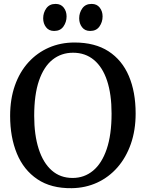

<svg xmlns="http://www.w3.org/2000/svg" viewBox="-20 -974 763 1005"><path d="M355.5 11Q247.5 12.5 175.8 -35.8Q104 -84 68.5 -170Q33 -256 33 -367.5Q33 -455.5 58 -526.5Q83 -597.5 128.8 -647.8Q174.5 -698 236 -724.8Q297.5 -751.5 370 -751.5Q477 -751.5 548 -705.5Q619 -659.5 654.5 -576Q690 -492.5 690 -380Q690 -292.5 665 -221Q640 -149.5 595 -98Q550 -46.5 488.8 -18.2Q427.5 10 355.5 11ZM360 -42.5Q421 -42.5 467 -80.5Q513 -118.5 538.5 -193.5Q564 -268.5 564 -379.5Q564 -480.5 540.5 -551.5Q517 -622.5 471.8 -660.2Q426.5 -698 362.5 -698Q301 -698 255.2 -661.8Q209.5 -625.5 184.2 -552.2Q159 -479 159 -367.5Q159 -267.5 182.5 -194.5Q206 -121.5 250.8 -82Q295.5 -42.5 360 -42.5ZM263 -812Q236 -812 221 -831.5Q206 -851 206 -878Q206 -907.5 222.5 -930.5Q239 -953.5 270.5 -953.5H271.5Q298.5 -953.5 313.5 -934.2Q328.5 -915 328.5 -888Q328.5 -858.5 312 -835.2Q295.5 -812 264 -812ZM451.5 -812Q424.5 -812 409.5 -831.5Q394.5 -851 394.5 -878Q394.5 -907.5 411 -930.5Q427.5 -953.5 459 -953.5H460Q487 -953.5 502 -934.2Q517 -915 517 -888Q517 -858.5 500.5 -835.2Q484 -812 452.5 -812Z"/></svg>

Font: Merriweather Medium
Style: Regular
Weight: 500
Version: Version 2.100